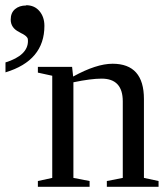

<svg xmlns="http://www.w3.org/2000/svg" viewBox="-20 -715 644 735"><path d="M450 -327Q450 -414 369 -414Q328 -414 261 -400V-34L323 -22V0H125V-22L180 -34V-425L125 -437V-459H256L260 -422Q349 -471 411 -471Q531 -471 531 -336V-34L587 -22V0H389V-22L450 -34ZM80 -694V-695Q112 -695 131 -672.5Q150 -650 150 -616Q150 -483 1 -438V-476Q87 -503 87 -558Q87 -562 86.5 -565.5Q86 -569 83.5 -572Q81 -575 79.5 -576.5Q78 -578 73.5 -581Q69 -584 68 -584.5Q67 -585 61 -588Q55 -591 54 -592Q21 -608 21 -640Q21 -666 37.5 -680Q54 -694 80 -694Z"/></svg>

Font: Libra Serif Modern
Style: Regular
Weight: 400
Designer: Stefan Peev, Context Ltd
Foundry: Stefan Peev, Context Ltd
Version: Version 1.000